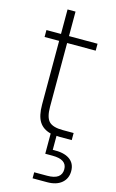

<svg xmlns="http://www.w3.org/2000/svg" viewBox="-140 -735 631 1045"><g transform="rotate(15 175.5 -212.5)"><path d="M104 -145V-504H22V-543H104V-681H149V-543H310V-504H149V-145Q149 -85 171 -62.5Q193 -40 249 -40H310V0H242Q230 0 224 -1V78Q285 75 318 97.5Q351 120 351 164Q351 206 321.5 231Q292 256 240 256H158V222H231Q312 222 312 164Q312 109 231 109H190V-5Q146 -16 125 -49Q104 -82 104 -145Z"/></g></svg>

Font: Poppins ExtraLight
Style: Regular
Weight: 275
Designer: Ninad Kale (Devanagari), Jonny Pinhorn (Latin)
Foundry: Indian Type Foundry
Version: Version 3.200;PS 1.000;hotconv 16.6.54;makeotf.lib2.5.65590